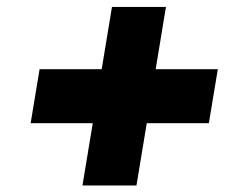

<svg xmlns="http://www.w3.org/2000/svg" viewBox="-20 -579 721 566"><path d="M223.1 -32.2 310.1 -558.6H469.2L382.3 -32.2ZM70.3 -215.8 96.7 -375H622.1L595.7 -215.8Z"/></svg>

Font: Inter 28pt Black
Style: Italic
Weight: 900
Italic angle: -9.3988°
Designer: Rasmus Andersson
Foundry: rsms
Version: Version 4.001;git-66647c0bb